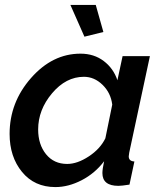

<svg xmlns="http://www.w3.org/2000/svg" viewBox="-20 -750 655 780"><path d="M266 -730H369L400 -620L323 -601ZM19 -206Q19 -334 106 -433Q193 -532 307 -532Q362 -532 401.5 -502Q441 -472 457 -424L478 -522H589L505 -130Q503 -118 503 -115Q503 -95 526 -94L506 0Q474 5 461 5Q396 5 396 -47Q396 -63 403 -95Q366 -46 312 -18Q258 10 205 10Q120 10 69.5 -51.5Q19 -113 19 -206ZM408 -188 436 -325Q430 -373 396.5 -405.5Q363 -438 321 -438Q248 -438 191.5 -371Q135 -304 135 -224Q135 -163 167 -123.5Q199 -84 253 -84Q294 -84 340.5 -114.5Q387 -145 408 -188Z"/></svg>

Font: Raleway-v4020 SemiBold
Style: Italic
Weight: 600
Italic angle: -12°
Designer: Matt McInerney, Pablo Impallari, Rodrigo Fuenzalida
Foundry: Matt McInerney, Pablo Impallari, Rodrigo Fuenzalida
Version: Version 4.020;PS 004.020;hotconv 1.0.88;makeotf.lib2.5.64775